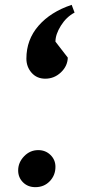

<svg xmlns="http://www.w3.org/2000/svg" viewBox="-20 -747 384 793"><path d="M89 -505Q89 -583 139 -640.5Q189 -698 276 -727L288 -695Q254 -677 231.5 -641Q209 -605 209 -575L260 -509Q259 -474 231.5 -448Q204 -422 167 -422Q132 -422 110.5 -446.5Q89 -471 89 -505ZM55 -43Q55 -76 79.5 -101.5Q104 -127 138 -127Q168 -127 188.5 -107Q209 -87 209 -58Q209 -23 185.5 1.5Q162 26 126 26Q95 26 75 6Q55 -14 55 -43Z"/></svg>

Font: Lemonada
Style: Regular
Weight: 400
Designer: Mohamed Gaber (Arabic) Eduardo Tunni (Latin)
Foundry: Kief Type Foundry
Version: Version 3.006